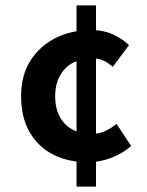

<svg xmlns="http://www.w3.org/2000/svg" viewBox="-20 -653 544 710"><path d="M306 -53Q232 -53 176.5 -81.5Q121 -110 89.5 -164.5Q58 -219 58 -297Q58 -375 93 -429.5Q128 -484 186.5 -513Q245 -542 318 -542Q362 -542 397 -526Q432 -510 457 -486L397 -406Q362 -437 325 -437Q256 -437 220 -398.5Q184 -360 184 -297Q184 -233 219.5 -195.5Q255 -158 320 -158Q348 -158 370.5 -169Q393 -180 411 -195L465 -113Q430 -83 388 -68Q346 -53 306 -53ZM263 37V-633H335V37Z"/></svg>

Font: Narnoor
Style: Bold
Weight: 700
Designer: S. Sridhar Murthy
Foundry: SIL International
Version: Version 3.000